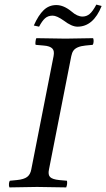

<svg xmlns="http://www.w3.org/2000/svg" viewBox="-20 -813 462 835"><path d="M213 -569Q215 -580 214 -588Q213 -596 208 -601.5Q203 -607 193.5 -610.5Q184 -614 169 -615L135 -618Q133 -622 134.5 -633Q136 -644 138 -647Q226 -645 265 -645Q295 -645 385 -647Q388 -640 387 -630.5Q386 -621 383 -618L352 -615Q332 -613 319 -607.5Q306 -602 299.5 -593Q293 -584 290 -569L193 -76Q188 -53 198 -43Q208 -33 237 -30L271 -27Q272 -24 272 -18Q272 -12 270.5 -6Q269 0 268 2Q180 0 141 0Q111 0 21 2Q18 -5 19 -14.5Q20 -24 23 -27L54 -30Q84 -33 98 -43.5Q112 -54 116 -76ZM339 -741Q356 -741 369.5 -752Q383 -763 399 -793L422 -787Q386 -697 317 -697Q292 -697 258 -723Q227 -745 209 -745Q189 -745 176 -733.5Q163 -722 150 -697L127 -702Q147 -747 170 -769Q193 -791 225 -791Q257 -791 291 -763Q316 -741 339 -741Z"/></svg>

Font: Linux Libertine O
Style: Italic
Weight: 400
Italic angle: -12°
Designer: Philipp H. Poll
Foundry: Philipp H. Poll
Version: Version 5.1.6